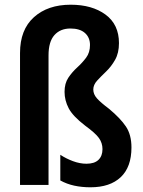

<svg xmlns="http://www.w3.org/2000/svg" viewBox="-20 -785 609 815"><path d="M485 -602Q485 -560 468.5 -531Q452 -502 430.5 -481.5Q409 -461 392.5 -443Q376 -425 376 -405Q376 -385 391.5 -367.5Q407 -350 443 -323Q491 -283 514.5 -248Q538 -213 538 -159Q538 -76 492.5 -33Q447 10 364 10Q327 10 295 3Q263 -4 236 -19V-128Q260 -112 289.5 -101Q319 -90 347 -90Q381 -90 398 -106.5Q415 -123 415 -152Q415 -178 400 -199Q385 -220 341 -252Q289 -292 271.5 -325.5Q254 -359 254 -395Q254 -431 270 -455Q286 -479 307.5 -498.5Q329 -518 345.5 -540Q362 -562 362 -594Q362 -626 340.5 -645Q319 -664 279 -664Q236 -664 211 -636Q186 -608 186 -550V0H65V-560Q65 -659 124 -712Q183 -765 280 -765Q371 -765 428 -723Q485 -681 485 -602Z"/></svg>

Font: Noto Sans Bengali Condensed SemiBold
Style: Regular
Weight: 600
Width: 3
Designer: Joana Ranito - Universal Thirst; Jelle Bosma - Monotype Design Team
Foundry: Universal Thirst ehf.
Version: Version 3.000; ttfautohint (v1.8.4.7-5d5b)